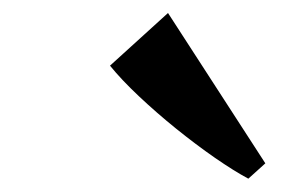

<svg xmlns="http://www.w3.org/2000/svg" viewBox="-20 -856 447 288"><path d="M352.5 -588Q331 -599.5 302.5 -619.2Q274 -639 244.2 -663Q214.5 -687 188.2 -711.8Q162 -736.5 145 -757.5L232 -836.5L378 -611Z"/></svg>

Font: Merriweather 96pt
Style: Bold Italic
Weight: 700
Italic angle: -7.8°
Version: Version 2.101